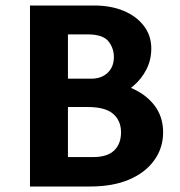

<svg xmlns="http://www.w3.org/2000/svg" viewBox="-20 -678 653 698"><path d="M308 -307 323 -383Q396 -383 452.5 -360Q509 -337 541 -295.5Q573 -254 573 -197Q573 -140 540.5 -95Q508 -50 449 -25Q390 0 308 0H89V-658H322Q382 -658 428.5 -639Q475 -620 502.5 -584.5Q530 -549 530 -502Q530 -460 512 -425Q494 -390 462.5 -363.5Q431 -337 391.5 -322Q352 -307 308 -307ZM190 -392H312Q349 -392 371.5 -413.5Q394 -435 394 -471Q394 -503 374 -528Q354 -553 298 -553H227V-107H319Q370 -107 395 -131Q420 -155 420 -197Q420 -239 391.5 -264Q363 -289 298 -289H190Z"/></svg>

Font: Ysabeau Office ExtraBold
Style: Regular
Weight: 800
Designer: Christian Thalmann (Catharsis Fonts)
Version: Version 2.001;gftools[0.9.30]; featfreeze: tnum,lnum,ss02